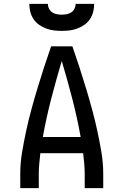

<svg xmlns="http://www.w3.org/2000/svg" viewBox="-20 -975 640 995"><path d="M85 0V-74Q85 -130 94.5 -186.5Q104 -243 116 -298.5Q128 -354 143 -409Q158 -464 174.5 -518.5Q191 -573 208.5 -627Q226 -681 245 -735H355Q374 -681 391.5 -627Q409 -573 425.5 -518.5Q442 -464 457 -409Q472 -354 484 -298.5Q496 -243 505.5 -186.5Q515 -130 515 -74V0H419V-74Q419 -100 416.5 -127Q414 -154 411 -181H189Q186 -154 183.5 -127Q181 -100 181 -74V0ZM202 -265H398Q380 -365 354.5 -463.5Q329 -562 300 -659Q271 -562 245.5 -463.5Q220 -365 202 -265ZM300 -815Q279 -815 258.5 -817.5Q238 -820 218.5 -827.5Q199 -835 182 -847Q165 -859 153.5 -876.5Q142 -894 137 -914Q132 -934 132 -955H228Q228 -942 234 -930Q240 -918 250.5 -911Q261 -904 274 -901.5Q287 -899 300 -899Q313 -899 326 -901.5Q339 -904 349.5 -911Q360 -918 366 -930Q372 -942 372 -955H468Q468 -934 463 -914Q458 -894 446.5 -876.5Q435 -859 418 -847Q401 -835 381.5 -827.5Q362 -820 341.5 -817.5Q321 -815 300 -815Z"/></svg>

Font: Iosevka Curly Medium Extended
Style: Regular
Weight: 500
Width: 7
Monospace: yes
Designer: Belleve Invis
Foundry: Belleve Invis
Version: Version 11.1.0; ttfautohint (v1.8.3)